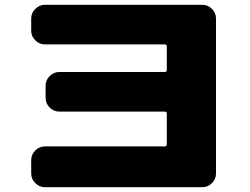

<svg xmlns="http://www.w3.org/2000/svg" viewBox="-20 -760 1040 800"><path d="M823 -740Q846 -740 863 -723Q880 -706 880 -683V-37Q880 -14 863 3Q846 20 823 20H167Q144 20 127 3Q110 -14 110 -37V-93Q110 -116 127 -133Q144 -150 167 -150H666Q675 -150 675 -158V-286Q675 -295 666 -295H227Q204 -295 187 -312Q170 -329 170 -352V-403Q170 -426 187 -443Q204 -460 227 -460H666Q675 -460 675 -468V-566Q675 -575 666 -575H167Q144 -575 127 -592Q110 -609 110 -632V-683Q110 -706 127 -723Q144 -740 167 -740Z"/></svg>

Font: Rounded Mplus 1c Black
Style: Regular
Weight: 900
Version: Version 1.059.20150529